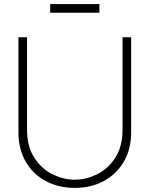

<svg xmlns="http://www.w3.org/2000/svg" viewBox="-20 -902 730 937"><path d="M225 -840V-882H465V-840ZM345 15Q265.5 15 203 -18.5Q140.5 -52 105.2 -113.5Q70 -175 70 -255V-720H112V-269Q112 -186 148.2 -131Q184.5 -76 238.2 -50.5Q292 -25 345 -25Q398 -25 451.8 -50.5Q505.5 -76 541.8 -131Q578 -186 578 -269V-720H620V-255Q620 -175.5 584.8 -114Q549.5 -52.5 487 -18.8Q424.5 15 345 15Z"/></svg>

Font: Manrope
Style: Regular
Weight: 400
Designer: Mikhail Sharanda
Foundry: Mikhail Sharanda
Version: Version 4.503